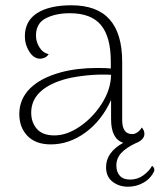

<svg xmlns="http://www.w3.org/2000/svg" viewBox="-20 -534 604 726"><path d="M563 113Q550 141 523 156.5Q496 172 464 172Q430 172 405.5 153Q381 134 381 98Q381 42 446 6Q400 -9 400 -83V-156Q364 -77 302.5 -32.5Q241 12 172 12Q115 12 84 -20Q53 -52 53 -103Q53 -159 93.5 -199.5Q134 -240 212 -261Q272 -277 348 -277Q383 -277 399 -275V-301Q399 -394 362 -439Q325 -484 244 -484Q191 -484 153.5 -465Q116 -446 116 -399Q116 -377 128.5 -356Q141 -335 164 -329Q158 -320 149 -316Q140 -312 132 -312Q108 -312 91 -338.5Q74 -365 74 -396Q74 -455 120.5 -484.5Q167 -514 250 -514Q347 -514 394.5 -460.5Q442 -407 442 -300V-80Q442 -27 480 -27Q490 -27 500 -34Q510 -41 516 -52Q526 -41 526 -28Q526 -16 517 -7Q508 2 494 7Q456 25 438 45Q420 65 420 92Q420 116 433 130.5Q446 145 472 145Q500 145 522 129Q544 113 555 93Q566 101 563 113ZM400 -251Q390 -252 368 -252Q330 -252 288 -246.5Q246 -241 217 -232Q159 -214 128.5 -183Q98 -152 98 -108Q98 -71 119.5 -46.5Q141 -22 186 -22Q233 -22 282.5 -56Q332 -90 365.5 -143Q399 -196 400 -251Z"/></svg>

Font: Arima Madurai ExtraLight
Style: Regular
Weight: 275
Designer: Joana Correia and Natanael Gama
Foundry: NDISCOVER
Version: Version 1.020